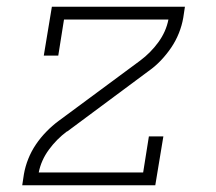

<svg xmlns="http://www.w3.org/2000/svg" viewBox="-20 -550 640 570"><path d="M46 0 51 -33Q55 -56 64 -78.5Q73 -101 86.5 -121Q100 -141 117.5 -159Q135 -177 154 -191L396 -370Q396 -370 396 -370Q396 -370 396 -370Q427 -393 450 -424.5Q473 -456 480 -492H170L153 -385H110L134 -530H529L524 -497Q520 -474 511 -451.5Q502 -429 488.5 -409Q475 -389 458 -371Q441 -353 421 -339L180 -160Q180 -160 179.5 -160Q179 -160 179 -160Q148 -137 125 -105.5Q102 -74 95 -38H405L422 -145H465L441 0Z"/></svg>

Font: Iosevka Curly Slab XLtEx
Style: Italic
Weight: 200
Width: 7
Italic angle: -9°
Monospace: yes
Designer: Belleve Invis
Foundry: Belleve Invis
Version: Version 11.1.0; ttfautohint (v1.8.3)